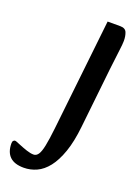

<svg xmlns="http://www.w3.org/2000/svg" viewBox="-294 -762 719 1000"><g transform="rotate(20 66.0 -262.5)"><path d="M-29 170Q-81 170 -106.5 145Q-132 120 -132 72Q-132 62 -127.5 57.5Q-123 53 -119 53Q-114 53 -108.5 55.5Q-103 58 -90 63Q-66 73 -43.5 80.5Q-21 88 -4 88Q11 88 21.5 73Q32 58 39.5 21.5Q47 -15 54 -78L122 -695H192Q220 -695 228 -675.5Q236 -656 236 -629Q236 -611 231 -574Q226 -537 218 -466L182 -134Q173 -49 152.5 9.5Q132 68 104 103.5Q76 139 42 154.5Q8 170 -29 170Z"/></g></svg>

Font: Alkatra
Style: Regular
Weight: 400
Designer: Suman Bhandary
Version: Version 1.100;gftools[0.9.22]